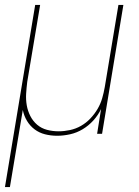

<svg xmlns="http://www.w3.org/2000/svg" viewBox="-40 -540 560 775"><path d="M-20 215 102 -520H122L70 -210Q67 -186 65.5 -162Q64 -138 68 -115Q72 -92 82.5 -71.5Q93 -51 110 -36.5Q127 -22 149.5 -16Q172 -10 197 -10Q219 -10 242.5 -15Q266 -20 287 -32Q308 -44 325 -62Q342 -80 354 -100.5Q366 -121 372.5 -143.5Q379 -166 383 -189L438 -520H458L372 0H352L368 -100Q356 -75 337 -54Q318 -33 294 -18.5Q270 -4 243 2Q216 8 191 8Q165 8 141.5 2Q118 -4 99.5 -18Q81 -32 69 -52Q57 -72 52 -96L0 215Z"/></svg>

Font: Iosevka Curly Thin
Style: Italic
Weight: 100
Italic angle: -9°
Monospace: yes
Designer: Belleve Invis
Foundry: Belleve Invis
Version: Version 22.1.2; ttfautohint (v1.8.4)